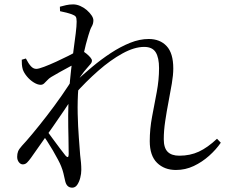

<svg xmlns="http://www.w3.org/2000/svg" viewBox="-20 -808 1040 878"><path d="M320.6 -375.9 322.5 -432.5Q359.1 -466.7 400.9 -501.6Q442.7 -536.5 486.8 -565.5Q530.9 -594.4 574.8 -612.1Q618.6 -629.7 659.9 -629.7Q711.7 -629.7 742 -597.2Q772.4 -564.8 772.4 -494.7Q772.4 -465.4 765.8 -426.1Q759.2 -386.9 750.6 -342.5Q742 -298.1 735.5 -254Q728.9 -209.8 728.9 -171.6Q728.9 -131.8 746.6 -113.9Q764.4 -96 800.1 -96Q849.4 -96 889.3 -114.5Q929.2 -133 972.4 -173.5L989.7 -155.4Q968.2 -124.1 936.2 -95.5Q904.2 -66.9 865.9 -48.8Q827.6 -30.7 784.6 -30.7Q731.6 -30.7 698.2 -63.4Q664.8 -96.2 664.8 -162.5Q664.8 -218.4 675.5 -274.7Q686.2 -331.1 696.8 -387.1Q707.3 -443.1 707.3 -496.5Q707.3 -544.1 692.1 -568.8Q676.8 -593.5 639.2 -593.5Q594.4 -593.5 539.9 -563.5Q485.4 -533.6 429 -484.1Q372.6 -434.6 320.6 -375.9ZM320.6 -460.8 318.7 -373.2Q299.5 -342.2 274.2 -304.8Q248.9 -267.4 221.7 -228.4Q194.5 -189.4 168.4 -152.6Q142.3 -115.8 121.3 -85.7Q112.4 -73.4 104.1 -64.9Q95.8 -56.5 84.7 -56.3Q74.4 -56.1 66.5 -66.1Q58.5 -76.1 58.5 -90.9Q58.5 -105 62.7 -115.7Q66.8 -126.3 80.5 -141.5Q97.5 -159.3 127.7 -195.5Q157.9 -231.7 193.5 -277.6Q229 -323.5 262.5 -371.5Q296 -419.4 320.6 -460.8ZM169.1 -201.4 185 -223Q199.9 -202.6 218.5 -177.2Q237 -151.7 254.1 -129.3Q271.2 -106.8 279.8 -96.1Q293.7 -80.6 294.1 -102.6Q294.3 -131.7 293.1 -178.4Q291.8 -225 291.8 -280.2Q291.9 -335.4 295.9 -387.5Q299.6 -440.2 305.2 -489.4Q310.8 -538.7 316.5 -581Q322.2 -623.3 326.4 -656.2Q330.5 -689.2 330.5 -709.1Q330.5 -725.9 326.3 -731.8Q322 -737.7 308 -742.8Q298.5 -746 284.9 -749.9Q271.3 -753.7 254.6 -756.8L253.8 -777.3Q267.3 -781.2 282.5 -784.5Q297.7 -787.9 314.6 -787.9Q330.5 -787.9 346.7 -780.8Q362.9 -773.8 376.3 -762.3Q389.7 -750.8 398.3 -738.3Q407 -725.7 407 -715.2Q407 -699.6 399.7 -687.2Q392.4 -674.9 383.9 -645.2Q379.5 -631.1 372.9 -606Q366.4 -580.8 359.3 -548.4Q352.3 -516 346.6 -479.1Q340.9 -442.2 338.3 -405.4Q333.9 -346.7 335.3 -287.5Q336.7 -228.3 340.5 -179.4Q344.3 -130.6 346.5 -99.4Q348.9 -80 350.4 -63.7Q351.8 -47.4 351.8 -30.7Q351.8 -13.6 347 5Q342.3 23.6 333.3 36.9Q324.4 50.2 310.3 50.2Q297.1 50.2 288.8 41.9Q280.6 33.6 277.3 16.2Q273.3 -1.9 269.9 -16.1Q266.5 -30.3 259.7 -47.4Q255.5 -58.6 245.2 -78Q235 -97.4 221.8 -120.1Q208.5 -142.7 194.6 -164.1Q180.7 -185.5 169.1 -201.4ZM213.7 -455.6Q203.7 -449.4 196.2 -441Q188.7 -432.7 181.8 -426.5Q174.9 -420.2 166.1 -420.2Q151.9 -420.2 134.5 -430.9Q117.1 -441.6 103.3 -458.2Q89.5 -474.8 84.1 -490.7Q80.9 -502.1 80.1 -513.5Q79.3 -524.9 79.5 -534.9L98.4 -540.5Q110.1 -517.4 121.3 -505.2Q132.5 -493 146 -493Q156.5 -493 181.8 -502.6Q207.2 -512.2 237.2 -526Q267.2 -539.8 292.3 -552.4Q317.3 -565.1 327.4 -570.9Q336.5 -576.3 342.2 -577.5Q348 -578.7 356.6 -574.9Q365.4 -570.7 375.6 -562.4Q385.7 -554.2 393.1 -545.5Q400.4 -536.9 400.4 -530.9Q400.4 -522.2 393.3 -514.5Q386.2 -506.8 376.8 -495.4Q364.1 -481.3 351.4 -463Q338.7 -444.8 325.8 -425.3L329.6 -483.3Q334.4 -491.3 339.1 -503.1Q343.8 -514.8 347.2 -527.4Q325.4 -517.2 300.9 -504.4Q276.4 -491.6 254 -478.8Q231.6 -465.9 213.7 -455.6Z"/></svg>

Font: Noto Serif TC
Style: Regular
Weight: 200
Designer: Ryoko NISHIZUKA 西塚涼子 (kana & ideographs); Frank Grießhammer (Latin, Greek & Cyrillic); Wenlong ZHANG 张文龙 (bopomofo); San
Foundry: Adobe
Version: Version 2.001;hotconv 1.1.0;makeotfexe 2.6.0